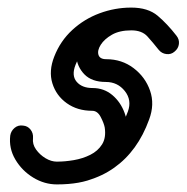

<svg xmlns="http://www.w3.org/2000/svg" viewBox="-20 -489 492 506"><path d="M356 -439Q356 -427 347 -418Q338 -409 326 -409Q280 -409 238 -385.5Q196 -362 179 -318Q168 -290 182 -273.5Q196 -257 224 -257Q254 -257 276 -238.5Q298 -220 308.5 -191Q319 -162 315.5 -129.5Q312 -97 291.5 -68Q271 -39 231.5 -21Q192 -3 130 -3Q118 -3 109 -11.5Q100 -20 100 -33Q100 -45 109 -54Q118 -63 130 -63Q151 -63 174.5 -67Q198 -71 218 -81Q238 -91 249 -108.5Q260 -126 256 -153Q254 -164 245.5 -180.5Q237 -197 223 -197Q184 -197 156 -217Q128 -237 118 -269.5Q108 -302 123 -340Q139 -381 170.5 -410Q202 -439 242.5 -454Q283 -469 326 -469Q338 -469 347 -460.5Q356 -452 356 -439ZM398 -358Q383 -377 368.5 -393Q354 -409 326 -409Q295 -409 275 -397.5Q255 -386 245.5 -371Q236 -356 239.5 -344.5Q243 -333 260 -333Q301 -333 332 -309.5Q363 -286 375.5 -250Q388 -214 373 -174Q343 -91 281 -47Q219 -3 130 -3Q97 -3 67.5 -21Q38 -39 20.5 -68.5Q3 -98 7 -132Q9 -144 18.5 -152Q28 -160 41 -158Q53 -157 60.5 -147.5Q68 -138 67 -125Q65 -109 75 -95Q85 -81 100 -72Q115 -63 130 -63Q269 -63 317 -195Q328 -225 309 -249Q290 -273 259 -273Q222 -273 202.5 -293Q183 -313 180.5 -342.5Q178 -372 193 -401Q208 -430 241.5 -449.5Q275 -469 326 -469Q370 -469 395.5 -447.5Q421 -426 445 -395Q453 -385 451.5 -373Q450 -361 440 -353Q431 -345 418.5 -346.5Q406 -348 398 -358Z"/></svg>

Font: FRB American Cursive Guidelines Arrows
Style: Bold Italic
Weight: 700
Italic angle: -25°
Version: Version 2.0;Modular Font Editor K font №1